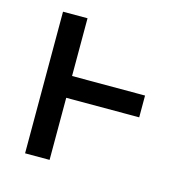

<svg xmlns="http://www.w3.org/2000/svg" viewBox="-83 -600 667 681"><g transform="rotate(15 250.0 -260.0)"><path d="M67 0V-520H157V-308H425V-228H157V0Z"/></g></svg>

Font: Iosevka Curly Slab Medium
Style: Regular
Weight: 500
Monospace: yes
Designer: Belleve Invis
Foundry: Belleve Invis
Version: Version 22.1.2; ttfautohint (v1.8.4)